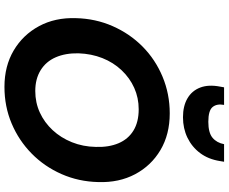

<svg xmlns="http://www.w3.org/2000/svg" viewBox="-100 -890 1002 841"><g transform="rotate(90 400.5 -469.0)"><path d="M360 12Q269 12 200.5 -28.5Q132 -69 94 -139.5Q56 -210 59 -301Q61 -387 94 -462Q127 -537 183.5 -593Q240 -649 315.5 -680.5Q391 -712 476 -712Q568 -712 636.5 -671.5Q705 -631 742.5 -560.5Q780 -490 777 -399Q775 -313 742 -238Q709 -163 652 -107Q595 -51 520.5 -19.5Q446 12 360 12ZM378 -123Q429 -123 472.5 -143Q516 -163 549.5 -199Q583 -235 602.5 -283.5Q622 -332 623 -388Q625 -445 607 -487.5Q589 -530 551.5 -553Q514 -576 458 -576Q408 -576 364.5 -556.5Q321 -537 287 -501Q253 -465 234 -417Q215 -369 213 -312Q212 -255 230.5 -212.5Q249 -170 287 -146.5Q325 -123 378 -123ZM493 -770Q444 -770 410.5 -789.5Q377 -809 363 -845.5Q349 -882 359 -933L362 -950H439Q433 -918 448.5 -899.5Q464 -881 513 -881Q561 -881 583 -899.5Q605 -918 611 -950H688L685 -932Q677 -881 650 -845Q623 -809 582.5 -789.5Q542 -770 493 -770Z"/></g></svg>

Font: DM Sans 18pt Black
Style: Italic
Weight: 900
Italic angle: -10°
Designer: Colophon Foundry, Jonny Pinhorn
Foundry: Colophon Foundry
Version: Version 4.004;gftools[0.9.30]